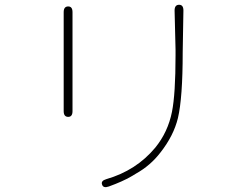

<svg xmlns="http://www.w3.org/2000/svg" viewBox="-20 -761 1040 805"><path d="M436 21Q413 29 408 13Q402 -3 426 -10Q551 -46 631 -142Q684 -207 701 -292Q716 -367 716 -529Q716 -541 716 -553L712 -717Q712 -741 731 -741Q749 -741 749 -717L746 -542Q746 -351 726 -266Q708 -192 653 -122Q611 -67 550 -33Q540 -27 530 -21Q494 0 436 21ZM266 -271Q247 -271 247 -295V-710Q247 -734 266 -734Q284 -734 284 -710V-295Q284 -271 266 -271Z"/></svg>

Font: Resource Han Rounded JP ExtraLight
Style: Regular
Weight: 250
Designer: Cyano Hao (round all glyphs); Ryoko NISHIZUKA 西塚涼子 (kana, bopomofo & ideographs); Paul D. Hunt (Latin, Greek & Cyrillic)
Foundry: Cyano Hao
Version: 0.990